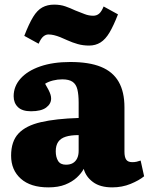

<svg xmlns="http://www.w3.org/2000/svg" viewBox="-20 -796 643 830"><path d="M189 14Q112 14 70 -23.5Q28 -61 28 -123Q28 -185 60 -219Q92 -253 157 -268Q222 -283 320 -286V-352Q320 -387 314.5 -409.5Q309 -432 293.5 -442.5Q278 -453 249 -453Q229 -453 209 -448Q189 -443 175 -434Q184 -419 190 -407Q196 -395 198.5 -386.5Q201 -378 201 -370Q201 -347 179.5 -331Q158 -315 114 -315Q76 -315 57.5 -333Q39 -351 39 -380Q39 -423 69 -456.5Q99 -490 154 -509Q209 -528 284 -528Q365 -528 416.5 -507Q468 -486 493 -442.5Q518 -399 518 -332V-140Q518 -117 525.5 -106Q533 -95 552 -95Q562 -95 571 -97Q580 -99 588 -102L603 -34Q581 -16 544.5 -1Q508 14 465 14Q413 14 382 -9Q351 -32 342 -66Q332 -47 312 -28.5Q292 -10 262 2Q232 14 189 14ZM265 -84Q283 -84 295 -91Q307 -98 313.5 -111.5Q320 -125 320 -144V-212Q286 -212 264 -205Q242 -198 231.5 -182.5Q221 -167 221 -142Q221 -117 231 -100.5Q241 -84 265 -84ZM365 -599Q339 -599 316 -605.5Q293 -612 271 -622Q254 -630 240 -635.5Q226 -641 213.5 -644Q201 -647 189 -647Q178 -647 167.5 -638.5Q157 -630 147 -607L85 -641Q105 -693 123 -722.5Q141 -752 163 -764Q185 -776 214 -776Q241 -776 262.5 -768.5Q284 -761 305 -751Q328 -742 346 -735Q364 -728 383 -728Q398 -728 408.5 -737Q419 -746 428 -768L490 -734Q471 -685 453.5 -655.5Q436 -626 414.5 -612.5Q393 -599 365 -599Z"/></svg>

Font: Literata ExtraBold
Style: Regular
Weight: 800
Designer: Latin by Veronika Burian and Jose Scaglione. Greek by Irene Vlachou. Cyrillic by Vera Evstafieva.
Foundry: TypeTogether
Version: Version 3.103;gftools[0.9.29]